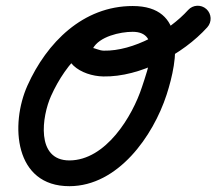

<svg xmlns="http://www.w3.org/2000/svg" viewBox="-20 -606 755 670"><path d="M443 -585C443 -585 443 -585 443 -585C269.5 -585 143 -457.1 75.9 -307.7C15 -172.2 29.5 44.3 222.6 43.7C392 43.2 514.4 -131.2 561.3 -275.3C602 -400.6 630.7 -585 443 -585C363.7 -585 263.9 -552.7 224.5 -478.8C177.9 -391.5 264.8 -340.7 340.5 -339.2C469.6 -336.7 618.2 -416.6 703.4 -510.8C720 -529.3 718.6 -557.7 700.2 -574.4C681.7 -591 653.3 -589.6 636.6 -571.2C636.6 -571.2 636.6 -571.2 636.6 -571.2C569.1 -496.5 445.1 -427.2 342.3 -429.2C326 -429.5 313.4 -437.8 300.3 -439.2C299.9 -439.3 300.7 -430.6 303.9 -436.4C326.4 -478.7 399 -495 443 -495C546.5 -495 495 -362.6 475.7 -303.2C441.9 -199.2 349 -46.6 222.4 -46.2C103.5 -45.9 126.7 -201.3 158 -270.8C210.1 -386.9 306.3 -495 443 -495C467.9 -495 488 -515.1 488 -540C488 -564.9 467.9 -585 443 -585Z"/></svg>

Font: FRB American Cursive Guidelines Black
Style: Bold Italic
Weight: 900
Italic angle: -25°
Version: Version 2.0;Modular Font Editor K font №1